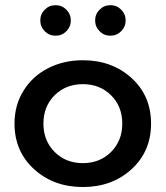

<svg xmlns="http://www.w3.org/2000/svg" viewBox="-20 -715 646 749"><path d="M36.6 -232.9Q36.6 -304.7 71.8 -361.3Q106.9 -418 167.7 -449Q228.5 -480 303.2 -480Q417 -480 493.2 -410.6Q569.3 -341.3 569.3 -232.9Q569.3 -124.5 493.2 -54.9Q417 14.6 303.2 14.6Q189.5 14.6 113 -54.9Q36.6 -124.5 36.6 -232.9ZM154.5 -593.3Q137.2 -610.8 137.2 -635.3Q137.2 -659.7 154.5 -677.2Q171.9 -694.8 196.8 -694.8Q221.7 -694.8 239 -677.2Q256.3 -659.7 256.3 -635.3Q256.3 -610.8 239 -593.3Q221.7 -575.7 196.8 -575.7Q171.9 -575.7 154.5 -593.3ZM193.1 -343.3Q149.4 -299.8 149.4 -232.9Q149.4 -166 193.1 -122.3Q236.8 -78.6 303.2 -78.6Q369.6 -78.6 413.3 -122.3Q457 -166 457 -232.9Q457 -299.8 413.3 -343.3Q369.6 -386.7 303.2 -386.7Q236.8 -386.7 193.1 -343.3ZM368.4 -593.3Q351.1 -610.8 351.1 -635.3Q351.1 -659.7 368.4 -677.2Q385.7 -694.8 410.6 -694.8Q435.5 -694.8 452.9 -677.2Q470.2 -659.7 470.2 -635.3Q470.2 -610.8 452.9 -593.3Q435.5 -575.7 410.6 -575.7Q385.7 -575.7 368.4 -593.3Z"/></svg>

Font: Spartan MB SemBd
Style: Regular
Weight: 600
Designer: Matt Bailey, Mirko Velimirovic
Foundry: Matt Bailey
Version: Version 1.005